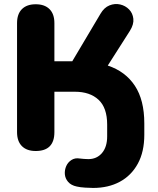

<svg xmlns="http://www.w3.org/2000/svg" viewBox="-20 -735 778 946"><path d="M439 191Q425 191 400 189.5Q375 188 358 184Q330 178 315.5 161Q301 144 299.5 123Q298 102 306.5 83Q315 64 332.5 53Q350 42 373 46Q384 47 393.5 48Q403 49 415 49Q457 49 482.5 19Q508 -11 508 -63V-121Q508 -204 465.5 -243.5Q423 -283 349 -283H248V-84Q248 9 156 9Q112 9 88 -15Q64 -39 64 -84V-621Q64 -666 88 -690Q112 -714 156 -714Q200 -714 224 -690Q248 -666 248 -621V-433H336L475 -667Q493 -698 519.5 -708.5Q546 -719 572 -713Q598 -707 616 -688.5Q634 -670 637 -642.5Q640 -615 620 -583L511 -412Q598 -383 644.5 -312.5Q691 -242 691 -127V-71Q691 13 659 71.5Q627 130 570.5 160.5Q514 191 439 191Z"/></svg>

Font: Chiron GoRound TC H
Style: Regular
Weight: 900
Designer: Ryoko NISHIZUKA 西塚涼子 (kana, bopomofo & ideographs); Paul D. Hunt (Latin, Greek & Cyrillic); Sandoll Communications 산돌커뮤니
Foundry: Adobe
Version: Version 1.000;hotconv 1.1.1;makeotfexe 2.6.0